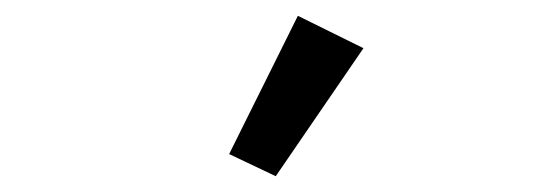

<svg xmlns="http://www.w3.org/2000/svg" viewBox="-20 -805 680 243"><path d="M329 -582 270 -610 357 -785 440 -744Z"/></svg>

Font: Writer
Style: Regular
Weight: 400
Monospace: yes
Designer: Mike Abbink, Paul van der Laan, Pieter van Rosmalen
Foundry: Bold Monday
Version: Version 2.001 2020